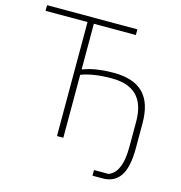

<svg xmlns="http://www.w3.org/2000/svg" viewBox="-123 -808 1021 1082"><g transform="rotate(15 387.5 -267.0)"><path d="M514 131H599C643 114 673 64 673 -47V-194C673 -335 602 -394 477 -394C402 -394 343 -384 300 -367V0H263V-665H18V-698H545V-665H300V-400H305C348 -417 407 -427 480 -427C635 -427 710 -353 710 -194V-47C710 30 697 84 673 117C649 150 614 164 573 164H514Z"/></g></svg>

Font: Plexus Sans ExtraLight
Style: Regular
Weight: 250
Version: Version 2.001;PS 002.001;hotconv 1.0.70;makeotf.lib2.5.58329